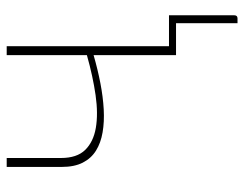

<svg xmlns="http://www.w3.org/2000/svg" viewBox="-96 -436 712 559"><g transform="rotate(-90 259.5 -157.0)"><path d="M494 -20.5V169.5Q494 179 485 179H471V0H378V-240Q336.5 -228 296.2 -220.2Q256 -212.5 220 -210.5Q184 -208.5 153.2 -213.8Q122.5 -219 100 -233Q77.5 -247 65 -271.5Q52.5 -296 52.5 -332.5V-493H78.5V-335Q78.5 -288.5 102 -264.5Q125.5 -240.5 166.2 -233.5Q207 -226.5 261.5 -234.2Q316 -242 378 -259.5V-493H404V-20.5Z"/></g></svg>

Font: Lato ExtraLight
Style: Regular
Weight: 275
Designer: Lukasz Dziedzic with Adam Twardoch and Botio Nikoltchev
Foundry: tyPoland Lukasz Dziedzic
Version: Version 2.015; 2015-08-06; http://www.latofonts.com/